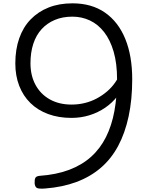

<svg xmlns="http://www.w3.org/2000/svg" viewBox="-20 -1120 917 1153"><path d="M415 -1100Q531 -1100 611 -1044Q691 -988 732.5 -886Q774 -784 774 -644Q774 -522 752.5 -421.5Q731 -321 689.5 -243.5Q648 -166 585 -112Q522 -58 438.5 -27Q355 4 251 12Q213 15 201.5 8.5Q190 2 188 -19Q187 -42 192.5 -52Q198 -62 217 -64Q318 -71 395 -100Q472 -129 527 -178.5Q582 -228 616.5 -297Q651 -366 667 -453Q683 -540 683 -644Q683 -739 662.5 -809.5Q642 -880 605.5 -927Q569 -974 520 -997Q471 -1020 415 -1020Q356 -1020 309.5 -1000.5Q263 -981 230 -945Q197 -909 180 -857Q163 -805 163 -740Q163 -666 193.5 -610Q224 -554 279.5 -523Q335 -492 410 -492Q451 -492 489.5 -501.5Q528 -511 561.5 -529Q595 -547 623 -571Q651 -595 671.5 -624.5Q692 -654 705 -687L733 -632Q717 -584 686 -543.5Q655 -503 612 -473.5Q569 -444 517.5 -428Q466 -412 409 -412Q332 -412 269.5 -435Q207 -458 163 -501Q119 -544 95.5 -604.5Q72 -665 72 -739Q72 -823 95.5 -890Q119 -957 164 -1003.5Q209 -1050 272 -1075Q335 -1100 415 -1100Z"/></svg>

Font: Playwrite PT
Style: Regular
Weight: 400
Designer: Veronika Burian, José Scaglione
Foundry: TypeTogether
Version: Version 1.002